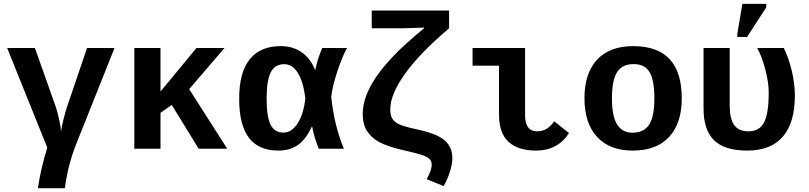

<svg xmlns="http://www.w3.org/2000/svg" viewBox="-20 -780 4241 1007"><path d="M300.3 -91.8Q303.2 -114.3 312.7 -153.1Q322.3 -191.9 331.1 -218.3L436.5 -528.3H580.6L380.4 -26.4Q335.9 84.5 320.3 207H178.7Q194.8 99.1 228 -5.4L17.6 -528.3H163.1L273.9 -215.8Q280.8 -195.3 290 -153.6Q299.3 -111.8 300.3 -91.8Z M1022 0 880.9 -229.5 821.8 -188.5V0H684.6V-528.3H821.8V-299.8L1010.3 -528.3H1157.7L972.2 -312.5L1171.9 0Z M1615.2 -115.7Q1585 -49.8 1543 -20Q1501 9.8 1439.9 9.8Q1336.4 9.8 1285.4 -57.4Q1234.4 -124.5 1234.4 -261.7Q1234.4 -400.4 1289.8 -469.2Q1345.2 -538.1 1452.6 -538.1Q1516.6 -538.1 1562.7 -505.6Q1608.9 -473.1 1632.3 -413.6H1633.8Q1646 -474.1 1670.4 -528.3H1799.8Q1775.4 -483.9 1749.3 -405.8Q1723.1 -327.6 1717.3 -271.5Q1732.9 -120.6 1783.7 0H1651.9Q1627.9 -58.6 1617.2 -115.7ZM1378.4 -263.2Q1378.4 -167.5 1399.2 -126Q1419.9 -84.5 1466.8 -84.5Q1510.3 -84.5 1541.5 -133.8Q1572.8 -183.1 1581.5 -264.6Q1570.8 -351.6 1542.2 -397.5Q1513.7 -443.4 1470.7 -443.4Q1420.9 -443.4 1399.7 -399.9Q1378.4 -356.4 1378.4 -263.2Z M2026.9 -206.1Q2026.9 -175.8 2037.4 -158.2Q2047.9 -140.6 2072 -128.7Q2096.2 -116.7 2174.8 -99.6Q2272 -78.6 2312.3 -43.7Q2352.5 -8.8 2352.5 49.8Q2352.5 82.5 2338.1 125.5Q2323.7 168.5 2306.6 195.8L2217.3 159.7Q2244.1 114.7 2244.1 84Q2244.1 64.9 2232.9 54Q2221.7 43 2195.6 33.7Q2169.4 24.4 2102.1 9.3Q2011.7 -11.2 1968.8 -34.9Q1925.8 -58.6 1904.1 -94Q1882.3 -129.4 1882.3 -181.2Q1882.3 -228 1900.1 -276.6Q1918 -325.2 1952.9 -376.5Q1987.8 -427.7 2043.7 -486.6Q2099.6 -545.4 2204.1 -631.8V-635.3L2098.1 -631.8H1929.7V-724.6H2335.4V-631.8Q2181.6 -501 2104.2 -393.1Q2026.9 -285.2 2026.9 -206.1Z M2792 9.8Q2696.3 9.8 2646.7 -36.4Q2597.2 -82.5 2597.2 -180.2V-435.5H2458.5V-528.3H2733.9V-174.8Q2733.9 -91.3 2797.9 -91.3Q2851.1 -91.3 2886.7 -144L2964.4 -82Q2904.8 9.8 2792 9.8Z M3555.7 -264.6Q3555.7 -133.3 3489.3 -61.8Q3422.9 9.8 3298.3 9.8Q3178.2 9.8 3111.8 -61.8Q3045.4 -133.3 3045.4 -264.6Q3045.4 -395.5 3111.3 -466.8Q3177.2 -538.1 3301.3 -538.1Q3555.7 -538.1 3555.7 -264.6ZM3412.1 -264.6Q3412.1 -358.4 3387.2 -401.1Q3362.3 -443.8 3303.2 -443.8Q3242.7 -443.8 3216.1 -400.9Q3189.5 -357.9 3189.5 -264.6Q3189.5 -170.4 3216.6 -127.2Q3243.7 -84 3296.9 -84Q3357.4 -84 3384.8 -126.7Q3412.1 -169.4 3412.1 -264.6Z M4148.9 -278.8Q4148.9 -136.2 4085.7 -63.2Q4022.5 9.8 3897.9 9.8Q3780.8 9.8 3725.3 -44.2Q3669.9 -98.1 3669.9 -211.4V-528.3H3807.1V-224.6Q3807.1 -158.2 3830.3 -124.8Q3853.5 -91.3 3906.2 -91.3Q3962.9 -91.3 3987.3 -137.7Q4011.7 -184.1 4011.7 -294.4Q4011.7 -349.1 3993.4 -417.5Q3975.1 -485.8 3951.2 -528.3H4090.8Q4116.2 -477.5 4132.6 -409.2Q4148.9 -340.8 4148.9 -278.8ZM3847.2 -586.4V-602.5L3873.5 -759.8H3999V-741.7L3898.4 -586.4Z"/></svg>

Font: Liberation Mono
Style: Bold
Weight: 700
Monospace: yes
Designer: Steve Matteson
Foundry: Ascender Corporation
Version: Version 2.1.5